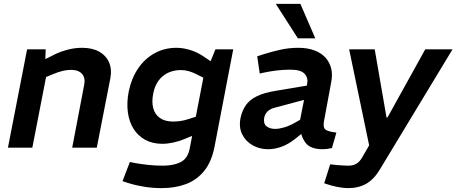

<svg xmlns="http://www.w3.org/2000/svg" viewBox="-20 -763 2358 992"><path d="M21 0 120 -508H216L213 -425L187 -444L265 -483Q294 -497 330.5 -506.5Q367 -516 404 -516Q457 -516 492.5 -496Q528 -476 543.5 -440.5Q559 -405 550 -358L480 0H353L415 -325Q422 -360 404 -381Q386 -402 347 -402Q325 -402 303 -396.5Q281 -391 254 -380L218 -365L147 0Z M815 209Q770 209 726 202Q682 195 644 183L613 173L651 74L681 80Q710 85 746 89Q782 93 823 93Q877 93 913.5 74.5Q950 56 960 5L1038 -400L1058 -422L1093 -508H1185L1088 -3Q1073 73 1035 120Q997 167 941 188Q885 209 815 209ZM819 -20Q768 -20 730.5 -40.5Q693 -61 670 -97.5Q647 -134 640.5 -183.5Q634 -233 645 -290Q659 -358 693 -408.5Q727 -459 778 -487.5Q829 -516 892 -516Q924 -516 960 -505.5Q996 -495 1031 -472L1078 -440L1038 -358L992 -381Q974 -390 954.5 -395.5Q935 -401 915 -401Q879 -401 849.5 -387.5Q820 -374 800 -347.5Q780 -321 772 -281Q763 -238 771.5 -205Q780 -172 806 -153.5Q832 -135 874 -135Q894 -135 914 -138Q934 -141 954 -148L992 -160L1011 -77L939 -47Q909 -34 877.5 -27Q846 -20 819 -20Z M1695 2Q1682 5 1669.5 6.5Q1657 8 1648 8Q1584 8 1559 -25Q1534 -58 1532 -103L1527 -126L1567 -329Q1573 -361 1553.5 -382Q1534 -403 1481 -403Q1444 -403 1411 -399Q1378 -395 1349 -389L1322 -383L1309 -472L1336 -481Q1380 -495 1426 -505.5Q1472 -516 1521 -516Q1568 -516 1603.5 -503Q1639 -490 1661 -466Q1683 -442 1691 -409.5Q1699 -377 1691 -337L1654 -137Q1648 -104 1661.5 -93.5Q1675 -83 1718 -78ZM1365 8Q1322 8 1286 -12Q1250 -32 1231.5 -68.5Q1213 -105 1223 -155Q1231 -191 1249.5 -218.5Q1268 -246 1305.5 -265Q1343 -284 1406 -294L1585 -324L1570 -252L1401 -207Q1384 -203 1372.5 -195.5Q1361 -188 1354.5 -178Q1348 -168 1345 -155Q1340 -124 1357 -110.5Q1374 -97 1402 -97Q1422 -97 1449 -105Q1476 -113 1504 -129L1551 -156L1562 -91L1503 -44Q1470 -18 1435 -5Q1400 8 1365 8ZM1519 -565 1405 -743H1532L1609 -565Z M1779 209Q1762 209 1739 205.5Q1716 202 1690 195L1655 184L1686 86L1723 90Q1739 91 1754 92Q1769 93 1779 93Q1805 93 1822 82.5Q1839 72 1852 49L1897 -29L1902 6H1891L1784 -508H1916L1977 -156H1982L2177 -508H2318L1943 112Q1912 164 1872 186.5Q1832 209 1779 209Z"/></svg>

Font: REM Medium
Style: Italic
Weight: 500
Italic angle: -11°
Designer: Octavio Pardo
Foundry: Ashler Design
Version: Version 1.005;gftools[0.9.28]